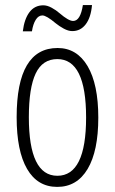

<svg xmlns="http://www.w3.org/2000/svg" viewBox="-20 -730 455 760"><path d="M266.1 -606.9Q250.5 -606.9 232.4 -616.7Q214.4 -626.5 200.7 -637.7Q163.6 -668.9 147.9 -668.9Q132.3 -668.9 121.6 -651.9Q110.8 -634.8 106.4 -606H70.3Q76.2 -654.8 96.7 -681.9Q117.2 -709 151.4 -709Q167 -709 184.8 -699.2Q202.6 -689.5 215.8 -677.7Q251.5 -647 269.5 -647Q298.3 -647 308.1 -710H344.2Q339.8 -660.6 319.3 -633.8Q298.8 -606.9 266.1 -606.9ZM208 -540Q284.2 -540 326.7 -468.3Q369.1 -396.5 369.1 -264.4Q369.1 -132.3 326.9 -61.3Q284.7 9.8 206.5 9.8Q128.4 9.8 87.2 -61.3Q45.9 -132.3 45.9 -266.1Q45.9 -540 208 -540ZM207 -496.1Q148.4 -496.1 121.3 -439.2Q94.2 -382.3 94.2 -266.1Q94.2 -34.2 207 -34.2Q320.8 -34.2 320.8 -265.1Q320.8 -496.1 207 -496.1Z"/></svg>

Font: Open Sans Hebrew Condensed Light
Style: Regular
Weight: 300
Width: 3
Foundry: Ascender Corporation, Yanek Iontef
Version: Version 2.001;PS 002.001;hotconv 1.0.70;makeotf.lib2.5.58329